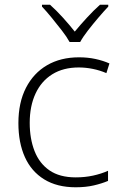

<svg xmlns="http://www.w3.org/2000/svg" viewBox="-20 -784 515 814"><path d="M301 10Q222 10 167.5 -23.5Q113 -57 85.5 -118Q58 -179 58 -262Q58 -349 90 -411.5Q122 -474 179.5 -507.5Q237 -541 315 -541Q352 -541 384.5 -534Q417 -527 444 -515L431 -474Q403 -486 373 -492Q343 -498 314 -498Q248 -498 201.5 -469Q155 -440 130.5 -387Q106 -334 106 -263Q106 -196 126.5 -143.5Q147 -91 190 -61.5Q233 -32 301 -32Q340 -32 374.5 -39.5Q409 -47 438 -60V-17Q412 -6 378 2Q344 10 301 10ZM275 -606Q263 -628 242 -655Q221 -682 199 -709Q177 -736 158 -756V-764H192Q219 -740 247 -709Q275 -678 297 -650Q320 -678 348.5 -709Q377 -740 404 -764H439V-756Q420 -736 397 -709Q374 -682 353 -655Q332 -628 320 -606Z"/></svg>

Font: Noto Sans Syriac Eastern ExtraLight
Style: Regular
Weight: 250
Designer: Patrick Giasson and the Monotype Design Team
Foundry: Monotype Imaging Inc.
Version: Version 3.001